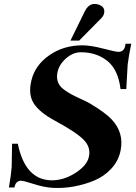

<svg xmlns="http://www.w3.org/2000/svg" viewBox="-20 -934 689 970"><path d="M643 -713Q630 -649 625 -608L618 -484H589Q577 -582 522.5 -626Q468 -670 388 -670Q348 -670 312.5 -638Q277 -606 270 -567Q265 -540 273 -519Q281 -498 301 -483Q321 -468 341.5 -457Q362 -446 391 -433Q420 -420 435 -411Q513 -364 543 -332Q608 -264 589 -172Q578 -120 541.5 -81Q505 -42 455 -21.5Q405 -1 351.5 8.5Q298 18 245 15Q201 12 150 -4.5Q99 -21 87 -21Q59 -21 53 13H25Q36 -50 39 -91L41 -208H70Q107 -26 239 -23Q301 -22 360.5 -60Q420 -98 429 -142Q440 -189 403.5 -227Q367 -265 258 -324Q181 -365 151 -411Q121 -457 139 -529Q158 -606 230 -655.5Q302 -705 396 -705Q438 -705 501.5 -688.5Q565 -672 578 -672Q611 -672 614 -713ZM507 -877Q507 -871 505.5 -865.5Q504 -860 502.5 -856.5Q501 -853 496.5 -847.5Q492 -842 490 -840Q488 -838 482 -832Q476 -826 475 -825L380 -729H336L408 -876Q427 -914 457 -914Q476 -914 491.5 -904.5Q507 -895 507 -877Z"/></svg>

Font: GFS Artemisia
Style: Bold Italic
Weight: 700
Italic angle: -12°
Designer: Designed by Takis Katsoulidis and George D. Matthiopoulos.
Foundry: Designed by Takis Katsoulidis and George D. Matthiopoulos.
Version: Version 1.0